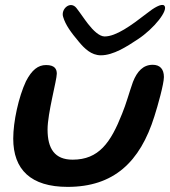

<svg xmlns="http://www.w3.org/2000/svg" viewBox="-20 -716 681 769"><path d="M384 -494.5C434 -494.5 488 -529.5 532.5 -559C596.5 -601 657 -676.5 637.5 -694C626.5 -703 595.5 -684.5 567.5 -662C505.5 -614 445 -570 399 -570C378 -570 353 -594 332.5 -620.5C316.5 -641 303.5 -661.5 286 -684C261.5 -714.5 222.5 -679.5 233 -648C242.5 -616 264 -586.5 296 -548.5C318 -522 345.5 -494.5 384 -494.5ZM251 32.5C434.5 32.5 541 -66 598.5 -250.5C612 -292.5 636.5 -380 636.5 -407.5C636.5 -439.5 620.5 -456.5 591.5 -456.5C554 -456.5 529.5 -431 512.5 -388C497 -344.5 485.5 -300 469 -260.5C423.5 -145 376 -76.5 271 -76.5C199 -76.5 170.5 -120.5 170.5 -197.5C170.5 -262.5 207.5 -394.5 207.5 -421C207.5 -439 199.5 -455.5 164.5 -455.5C132.5 -455.5 107.5 -436 84 -390.5C54.5 -327.5 33 -229 33 -161C33 -37 103 32.5 251 32.5Z"/></svg>

Font: Gluten
Style: Italic
Weight: 400
Italic angle: -13°
Designer: Tyler Finck
Foundry: Etcetera Type Company
Version: Version 0.920